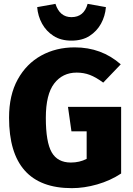

<svg xmlns="http://www.w3.org/2000/svg" viewBox="-20 -959 689 997"><path d="M353 18Q27 18 27 -348Q27 -465 72 -546.5Q117 -628 194 -670.5Q271 -713 368 -713Q507 -713 607 -625L516 -530Q478 -558 446.5 -570Q415 -582 378 -582Q305 -582 261.5 -525.5Q218 -469 218 -347Q218 -221 248.5 -168Q279 -115 348 -115Q393 -115 430 -134V-277H351L333 -404H609V-58Q553 -21 485 -1.5Q417 18 353 18ZM351 -748Q296 -748 258 -772.5Q220 -797 198.5 -836Q177 -875 173 -922L268 -939Q290 -870 351 -870Q416 -870 435 -939L530 -922Q526 -875 504.5 -836Q483 -797 445 -772.5Q407 -748 351 -748Z"/></svg>

Font: Trujillo ExtraBold
Style: Regular
Weight: 800
Designer: Fira Sans original fonts by bBox Type GmbH, Carrois Corporate GbR, & Edenspiekermann AG / Changes by Cristiano Sobral
Foundry: Fira Sans original fonts by bBox Type GmbH, Carrois Corporate GbR, & Edenspiekermann AG / Changes by Cristiano Sobral
Version: Version 4.301;July 28, 2020;FontCreator 13.0.0.2655 64-bit